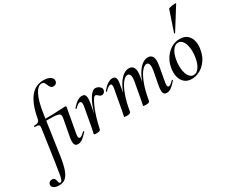

<svg xmlns="http://www.w3.org/2000/svg" viewBox="-260 -1199 2315 1941"><g transform="rotate(-30 897.5 -228.5)"><path d="M-37 275Q-78 275 -99 259Q-120 243 -117 223Q-114 205 -102 195.5Q-90 186 -74 186Q-53 186 -45 196.5Q-37 207 -34.5 221Q-32 235 -28.5 245.5Q-25 256 -12 256Q-1 256 6.5 240.5Q14 225 22 180Q30 135 43 47L94 -306Q98 -331 95.5 -342Q93 -353 81 -356.5Q69 -360 43 -360Q39 -360 39.5 -367Q40 -374 43 -374Q76 -374 91 -383.5Q106 -393 110 -418Q125 -501 148.5 -560Q172 -619 202.5 -655.5Q233 -692 271.5 -709Q310 -726 354 -726Q406 -726 434 -706Q462 -686 458 -659Q455 -640 443 -630.5Q431 -621 415 -621Q393 -621 382.5 -634Q372 -647 365.5 -664Q359 -681 350.5 -694Q342 -707 322 -707Q278 -707 242.5 -640Q207 -573 187 -439L120 21Q106 117 86 172.5Q66 228 37 251.5Q8 275 -37 275ZM337 9Q306 9 298 -15Q290 -39 298 -89L336 -292Q340 -316 336 -329Q332 -342 312 -348.5Q292 -355 250 -356.5Q208 -358 137 -358L140 -378Q219 -378 271 -380Q323 -382 356.5 -384Q390 -386 410 -386Q421 -386 422.5 -380.5Q424 -375 420 -357.5Q416 -340 410 -303L371 -89Q366 -60 371 -49Q376 -38 385 -38Q396 -38 410.5 -48.5Q425 -59 443 -76Q447 -80 451 -76Q455 -72 451 -68Q419 -31 392 -11Q365 9 337 9Z M600 -10 590 -11Q600 -62 613.5 -115.5Q627 -169 643.5 -219Q660 -269 680 -308.5Q700 -348 722.5 -371.5Q745 -395 769 -395Q784 -395 800 -387Q816 -379 826 -365.5Q836 -352 833 -336Q831 -323 820.5 -311Q810 -299 793 -299Q778 -299 768.5 -307Q759 -315 750.5 -323Q742 -331 732 -331Q720 -331 705 -308.5Q690 -286 674 -250Q658 -214 643.5 -171Q629 -128 618 -85.5Q607 -43 600 -10ZM553 8Q535 8 529 6Q523 4 523 1Q523 -3 529 -26Q535 -49 539 -74L577 -284Q582 -309 580.5 -323Q579 -337 574 -343Q569 -349 561 -349Q550 -349 535 -338.5Q520 -328 502 -310Q499 -307 495 -311Q491 -315 494 -319Q528 -359 556 -377Q584 -395 611 -395Q632 -395 642.5 -384.5Q653 -374 655 -351.5Q657 -329 651 -292L600 -10Q598 8 553 8Z M1374 9Q1343 9 1335 -15Q1327 -39 1335 -89L1365 -248Q1374 -299 1367 -323.5Q1360 -348 1338 -348Q1312 -348 1281 -310Q1250 -272 1221.5 -197Q1193 -122 1174 -10L1159 -11Q1179 -132 1213 -219Q1247 -306 1291 -352.5Q1335 -399 1383 -399Q1422 -399 1437.5 -367.5Q1453 -336 1441 -267L1409 -89Q1404 -60 1408.5 -49Q1413 -38 1422 -38Q1434 -38 1448 -49Q1462 -60 1479 -77Q1483 -81 1487 -77Q1491 -73 1487 -69Q1456 -32 1429 -11.5Q1402 9 1374 9ZM906 8Q888 8 882 6Q876 4 876 1Q876 -3 881.5 -25Q887 -47 891 -72L932 -297Q941 -349 917 -349Q906 -349 890.5 -338.5Q875 -328 855 -307Q852 -303 847.5 -307.5Q843 -312 847 -316Q882 -358 911 -376.5Q940 -395 967 -395Q996 -395 1005 -373Q1014 -351 1005 -306L953 -10Q949 8 906 8ZM1127 8Q1110 8 1104 6Q1098 4 1098 1Q1098 -3 1103.5 -26Q1109 -49 1113 -74L1145 -249Q1154 -301 1146 -324.5Q1138 -348 1116 -348Q1089 -348 1057.5 -308.5Q1026 -269 998.5 -193.5Q971 -118 953 -10L937 -11Q956 -130 990 -217Q1024 -304 1068.5 -351.5Q1113 -399 1162 -399Q1200 -399 1216.5 -368Q1233 -337 1221 -268L1174 -10Q1172 8 1127 8Z M1664 14Q1611 14 1579 -14.5Q1547 -43 1536.5 -90Q1526 -137 1537 -193Q1548 -253 1580 -299.5Q1612 -346 1657 -372.5Q1702 -399 1754 -399Q1809 -399 1841.5 -371Q1874 -343 1884.5 -296.5Q1895 -250 1883 -193Q1871 -127 1836 -80Q1801 -33 1755.5 -9.5Q1710 14 1664 14ZM1698 -11Q1733 -11 1760.5 -48Q1788 -85 1799 -149Q1807 -191 1806 -231Q1805 -271 1795 -304Q1785 -337 1766.5 -356Q1748 -375 1722 -375Q1689 -375 1661.5 -340Q1634 -305 1621 -236Q1613 -193 1614.5 -152.5Q1616 -112 1626 -80.5Q1636 -49 1654.5 -30Q1673 -11 1698 -11ZM1746 -473Q1745 -470 1739.5 -472Q1734 -474 1736 -476L1817 -716Q1819 -720 1833 -724Q1847 -728 1864.5 -730Q1882 -732 1894.5 -732Q1907 -732 1905 -727Z"/></g></svg>

Font: Cormorant SemiBold
Style: Italic
Weight: 600
Italic angle: -10°
Designer: Christian Thalmann (Catharsis Fonts)
Foundry: Catharsis Fonts
Version: Version 4.000